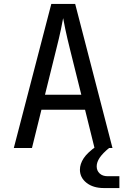

<svg xmlns="http://www.w3.org/2000/svg" viewBox="-20 -750 640 973"><path d="M507 203Q452 203 418.5 176.5Q385 150 385 110Q385 81 404 52Q423 23 470 -10H545L534 -1Q500 27 485 49.5Q470 72 470 93Q470 115 485 129Q500 143 525 143H585V203ZM50 0 240 -730H361L550 0H459L411 -194H190L142 0ZM208 -270H392L336 -495Q320 -559 311 -602Q302 -645 300 -658Q298 -645 289 -602Q280 -559 264 -496Z"/></svg>

Font: JetBrains Mono Zero
Style: Regular-Zero
Weight: 400
Designer: Philipp Nurullin, Konstantin Bulenkov
Foundry: JetBrains
Version: Version 2.211